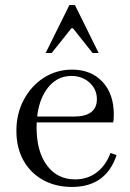

<svg xmlns="http://www.w3.org/2000/svg" viewBox="-20 -730 517 761"><path d="M265 11Q200 11 150 -17Q100 -45 72.5 -95Q45 -145 45 -211Q45 -280 74.5 -335Q104 -390 154 -422Q204 -454 266 -454Q341 -454 386 -406Q431 -358 431 -277Q431 -267 430.5 -258.5Q430 -250 428 -245H121L123 -268H272Q364 -268 364 -337Q364 -376 335 -402.5Q306 -429 263 -429Q201 -429 163 -373Q125 -317 125 -225Q125 -130 166 -74.5Q207 -19 278 -19Q326 -19 362.5 -46Q399 -73 418 -124L442 -115Q400 11 265 11ZM161 -520 255 -710H277L371 -520H347L269 -618H263L185 -520Z"/></svg>

Font: Baskervville SC
Style: Regular
Weight: 400
Designer: Alexis Faudot, Rémi Forte, Morgane Pierson, Rafael Ribas, Tanguy Vanlaeys, Rosalie Wagner, Thomas Huot-Marchand
Foundry: ANRT
Version: Version 1.100